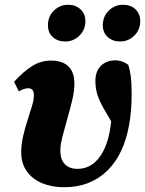

<svg xmlns="http://www.w3.org/2000/svg" viewBox="-20 -769 608 805"><path d="M248 16Q198 16 157.5 -0.5Q117 -17 93 -50Q69 -83 69 -130Q69 -164 77 -198.5Q85 -233 95.5 -265Q106 -297 114 -324Q122 -351 122 -369Q122 -384 116.5 -391.5Q111 -399 98 -399Q90 -399 79.5 -395.5Q69 -392 59 -386L39 -426Q79 -470 115.5 -492.5Q152 -515 194 -515Q242 -515 267 -490.5Q292 -466 292 -419Q292 -388 283 -350Q274 -312 262.5 -272Q251 -232 242 -197Q233 -162 233 -138Q233 -100 252 -80.5Q271 -61 305 -61Q339 -61 365.5 -79Q392 -97 411 -131.5Q430 -166 439.5 -214.5Q449 -263 449 -324Q449 -337 449 -350Q449 -363 449 -376L478 -354L464 -231Q433 -282 414.5 -314.5Q396 -347 388 -373Q380 -399 380 -430Q380 -471 404 -494Q428 -517 468 -516Q484 -515 496.5 -509.5Q509 -504 518 -497Q524 -478 528 -450.5Q532 -423 532 -374Q532 -304 521 -243.5Q510 -183 487.5 -135.5Q465 -88 430.5 -54Q396 -20 350.5 -2Q305 16 248 16ZM253 -595Q222 -595 201.5 -613.5Q181 -632 181 -663Q181 -700 206 -724.5Q231 -749 266 -749Q297 -749 317.5 -730Q338 -711 338 -681Q338 -644 313 -619.5Q288 -595 253 -595ZM483 -595Q453 -595 432 -613.5Q411 -632 411 -663Q411 -700 436 -724.5Q461 -749 496 -749Q528 -749 548 -730Q568 -711 568 -681Q568 -644 543 -619.5Q518 -595 483 -595Z"/></svg>

Font: Source Serif 4 ExtraBold
Style: Italic
Weight: 800
Italic angle: -12°
Designer: Frank Grießhammer
Foundry: Adobe Systems Incorporated
Version: Version 4.004;hotconv 1.0.116;makeotfexe 2.5.65601